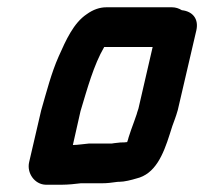

<svg xmlns="http://www.w3.org/2000/svg" viewBox="-20 -488 561 527"><path d="M180 -90 201 -183C220 -246 237 -309 266 -359H399L360 -190C357 -182 356 -177 355 -174C353 -169 351 -162 348 -154L340 -132L333 -111C332 -107 331 -103 329 -98C324 -97 317 -97 311 -97L293 -95C289 -94 286 -94 283 -94H224C210 -93 194 -90 180 -90ZM105 19H151C165 19 188 17 202 15H258C265 15 272 15 280 14L296 12C301 11 305 11 308 11C321 11 341 6 354 2C406 -10 428 -63 446 -120L453 -142C459 -159 462 -165 468 -186L519 -405C526 -437 508 -457 479 -460C471 -465 462 -468 452 -468H272C254 -468 236 -462 218 -449C182 -425 161 -378 141 -333C121 -288 108 -237 93 -185L60 -43C53 -13 75 18 105 19Z"/></svg>

Font: Electronic
Style: ExHvIt
Weight: 900
Version: Version 1.011